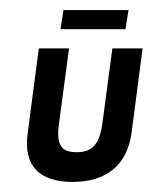

<svg xmlns="http://www.w3.org/2000/svg" viewBox="-20 -357 303 381"><path d="M203 -261 183 -111C177 -68 161 -55 132 -55C103 -55 91 -68 97 -111L117 -261H57L35 -93C26 -29 57 4 124 4C191 4 232 -29 241 -93L263 -261ZM106 -337 100 -299H229L235 -337Z"/></svg>

Font: Hussar Tani
Style: DwaKurs
Weight: 700
Foundry: Cannot Into Space Fonts
Version: Version 0.92